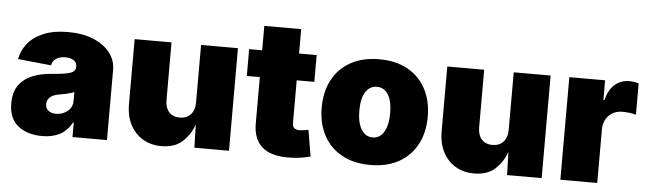

<svg xmlns="http://www.w3.org/2000/svg" viewBox="-45 -842 3434 1018"><g transform="rotate(5 1672.0 -333.0)"><path d="M202.1 8.8Q123.5 8.8 74 -30.3Q24.4 -69.3 24.4 -150.4Q24.4 -210.4 51 -247.1Q77.6 -283.7 123 -302Q168.5 -320.3 224.6 -324.2Q293 -329.1 321.8 -338.6Q350.6 -348.1 350.6 -372.1V-374Q350.6 -395 334 -406.5Q317.4 -418 289.1 -418Q261.2 -418 241.5 -406Q221.7 -394 216.8 -369.1L40 -386.7Q47.9 -432.6 78.1 -470.2Q108.4 -507.8 161.9 -530.3Q215.3 -552.7 292 -552.7Q369.6 -552.7 427 -529.1Q484.4 -505.4 515.6 -464.8Q546.9 -424.3 546.9 -374V0H363.3V-77.1H359.4Q334.5 -31.2 294.9 -11.2Q255.4 8.8 202.1 8.8ZM265.6 -115.2Q298.8 -115.2 325.7 -135.7Q352.5 -156.2 352.5 -193.4V-238.3Q322.3 -226.6 274.4 -218.8Q240.2 -213.4 224.6 -198.2Q209 -183.1 209 -162.1Q209 -139.2 224.9 -127.2Q240.7 -115.2 265.6 -115.2Z M836.9 6.8Q779.3 6.8 736.3 -19.5Q693.4 -45.9 669.9 -92.3Q646.5 -138.7 646.5 -198.2V-545.9H842.8V-239.3Q842.8 -198.7 863.3 -175.5Q883.8 -152.3 920.9 -152.3Q957 -152.3 978.5 -175.5Q1000 -198.7 1000 -239.3V-545.9H1196.3V0H1012.2L1008.8 -123Q988.8 -67.4 947.8 -30.3Q906.7 6.8 836.9 6.8Z M1615.2 -545.9V-403.3H1521.5V-175.3Q1521.5 -141.1 1558.6 -141.1Q1567.4 -141.1 1584.2 -143.3Q1601.1 -145.5 1606.4 -147.5L1629.9 -7.3Q1596.2 2 1566.4 5.1Q1536.6 8.3 1510.3 8.3Q1325.2 8.3 1325.2 -157.2V-403.3H1255.9V-545.9H1325.2V-675.8H1521.5V-545.9Z M1948.7 9.8Q1859.9 9.8 1796.4 -25.6Q1732.9 -61 1699.5 -124.3Q1666 -187.5 1666 -271.5Q1666 -355.5 1699.5 -418.7Q1732.9 -481.9 1796.4 -517.3Q1859.9 -552.7 1948.7 -552.7Q2037.6 -552.7 2100.6 -517.3Q2163.6 -481.9 2197 -418.7Q2230.5 -355.5 2230.5 -271.5Q2230.5 -187.5 2197 -124.3Q2163.6 -61 2100.6 -25.6Q2037.6 9.8 1948.7 9.8ZM1948.7 -136.7Q1986.8 -136.7 2008.5 -172.6Q2030.3 -208.5 2030.3 -272.5Q2030.3 -336.9 2008.5 -371.6Q1986.8 -406.2 1948.7 -406.2Q1910.2 -406.2 1888.2 -371.6Q1866.2 -336.9 1866.2 -272.5Q1866.2 -208.5 1888.2 -172.6Q1910.2 -136.7 1948.7 -136.7Z M2501 6.8Q2443.4 6.8 2400.4 -19.5Q2357.4 -45.9 2334 -92.3Q2310.5 -138.7 2310.5 -198.2V-545.9H2506.8V-239.3Q2506.8 -198.7 2527.3 -175.5Q2547.9 -152.3 2585 -152.3Q2621.1 -152.3 2642.6 -175.5Q2664.1 -198.7 2664.1 -239.3V-545.9H2860.4V0H2676.3L2672.9 -123Q2652.8 -67.4 2611.8 -30.3Q2570.8 6.8 2501 6.8Z M2960 0V-545.9H3150.4V-441.4H3156.2Q3170.9 -499.5 3203.4 -526.1Q3235.8 -552.7 3279.3 -552.7Q3304.2 -552.7 3329.1 -544.9V-377.9Q3314.5 -383.3 3293.2 -385.5Q3272 -387.7 3256.8 -387.7Q3213.4 -387.7 3184.8 -359.4Q3156.2 -331.1 3156.2 -284.2V0Z"/></g></svg>

Font: Inter Black
Style: Regular
Weight: 900
Designer: Rasmus Andersson
Foundry: rsms
Version: Version 4.000;git-a52131595